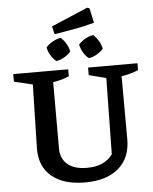

<svg xmlns="http://www.w3.org/2000/svg" viewBox="-65 -1070 903 1135"><g transform="rotate(-5 386.5 -503.0)"><path d="M395 11Q267 11 197 -47Q127 -105 127 -211L136 -593L26 -619V-664H352V-623Q333 -614 310.5 -607.5Q288 -601 257 -596V-204Q257 -142 297 -108Q337 -74 412 -74Q464 -74 501.5 -90Q539 -106 565 -141L572 -593L470 -619V-664H763V-623Q741 -614 716.5 -607Q692 -600 663 -596L664 -222Q664 -111 593 -50Q522 11 395 11ZM290 -878 279 -925 495 -1017 509 -1012 528 -925Q469 -909 409.5 -898Q350 -887 290 -878ZM286 -719Q268 -734 254 -757Q240 -780 236 -804Q252 -822 275.5 -835.5Q299 -849 324 -853Q343 -836 356 -813.5Q369 -791 373 -767Q357 -749 333.5 -735.5Q310 -722 286 -719ZM479 -719Q460 -734 447 -757Q434 -780 429 -804Q445 -822 468.5 -835.5Q492 -849 517 -853Q535 -836 548.5 -813.5Q562 -791 566 -767Q550 -749 526.5 -735.5Q503 -722 479 -719Z"/></g></svg>

Font: Piazzolla Thin
Style: Bold
Weight: 700
Version: Version 2.005